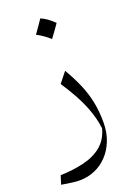

<svg xmlns="http://www.w3.org/2000/svg" viewBox="-154 -615 682 947"><g transform="rotate(-20 187.0 -141.5)"><path d="M301.8 38.1Q301.8 -20.5 291.7 -69.3Q281.7 -118.2 261.7 -165.3Q241.7 -212.4 210.9 -265.1L168 -211.4Q224.6 -126 251.7 -60.1Q278.8 5.9 285.2 64Q270.5 118.7 232.9 150.1Q195.3 181.6 139.4 195.3Q83.5 209 14.2 211.4L0 256.3Q15.6 258.8 32 261.5Q48.3 264.2 64.7 265.9Q81.1 267.6 95.2 267.6Q136.2 267.6 173.3 252Q210.4 236.3 239.3 206.3Q268.1 176.3 284.9 133.8Q301.8 91.3 301.8 38.1ZM184.1 -549.8Q171.9 -531.7 160.4 -515.1Q148.9 -498.5 136.7 -481.4Q154.3 -472.2 171.6 -460.2Q189 -448.2 204.1 -434.1Q216.8 -451.2 228.8 -468Q240.7 -484.9 252.4 -501.5Q232.4 -521 215.6 -532.5Q198.7 -543.9 184.1 -549.8Z"/></g></svg>

Font: Pinar FD VF
Style: Regular
Weight: 300
Designer: Amin Abedi
Version: Version 2.000